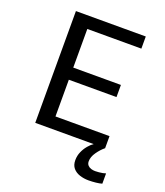

<svg xmlns="http://www.w3.org/2000/svg" viewBox="-162 -809 974 1130"><g transform="rotate(20 325.0 -244.5)"><path d="M116.5 0V-700H554V-624H215.5V-382H514V-306H215.5V-76H554V0ZM610 137V201.5Q595 206 572.2 208.5Q549.5 211 526 211Q497 211 471 202.5Q445 194 429 175.2Q413 156.5 413 125.5Q413 97.5 423.8 73Q434.5 48.5 450.5 29.5Q466.5 10.5 482.5 0H553.5Q530 19 509.8 48Q489.5 77 489.5 104.5Q489.5 120 498 129.5Q506.5 139 519.2 142.8Q532 146.5 544.5 146.5Q556 146.5 568.5 145.2Q581 144 592.2 141.8Q603.5 139.5 610 137Z"/></g></svg>

Font: Trispace Thin
Style: Regular
Weight: 400
Version: Version 1.210